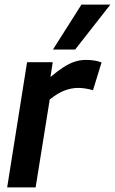

<svg xmlns="http://www.w3.org/2000/svg" viewBox="-20 -810 497 830"><path d="M208 -541 198 -477Q229 -503 254.5 -519.5Q280 -536 303.5 -543.5Q327 -551 351 -551Q370 -551 387 -548.5Q404 -546 419 -540L382 -420Q365 -425 348.5 -427.5Q332 -430 317 -430Q290 -430 260 -419Q230 -408 195 -380L134 0H11L97 -541ZM209 -596 332 -790H457L305 -596Z"/></svg>

Font: Georama ExtraCondensed Thin SemiBold
Style: Italic
Weight: 600
Italic angle: -9°
Version: Version 1.001